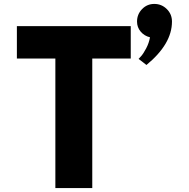

<svg xmlns="http://www.w3.org/2000/svg" viewBox="-20 -958 962 978"><path d="M766 -938Q729 -938 703.5 -911.5Q678 -885 678 -848Q678 -819 696.5 -797Q715 -775 744 -768Q739 -739 724.5 -711.5Q710 -684 698 -671L686 -658L726 -627Q856 -734 856 -848Q856 -886 829.5 -912Q803 -938 766 -938ZM66 -660V-825H646V-660H450V0H262V-660Z"/></svg>

Font: Hussar
Style: BoldWeb
Weight: 700
Foundry: Cannot Into Space Fonts
Version: Version 2.00